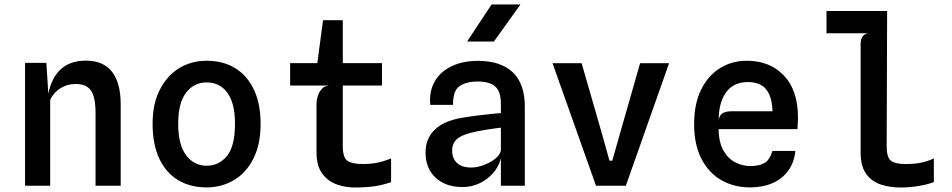

<svg xmlns="http://www.w3.org/2000/svg" viewBox="-20 -827 4240 855"><path d="M91.5 0V-547H186.5L199.5 -341L190.5 -382.5Q202 -469 244.8 -513Q287.5 -557 362.5 -557Q440 -557 478.8 -507.5Q517.5 -458 517.5 -361.5V0H405.5V-323Q405.5 -393.5 385.5 -423.2Q365.5 -453 316.5 -453Q278.5 -453 248.2 -433.5Q218 -414 203.5 -382.5V0Z M900 7.5Q827.5 7.5 773.5 -24.8Q719.5 -57 689.5 -120.2Q659.5 -183.5 659.5 -276Q659.5 -363.5 691 -426.2Q722.5 -489 777 -522.8Q831.5 -556.5 900 -556.5Q974.5 -556.5 1028.5 -522.8Q1082.5 -489 1111.5 -426.2Q1140.5 -363.5 1140.5 -276Q1140.5 -183.5 1108.2 -120.2Q1076 -57 1021.5 -24.8Q967 7.5 900 7.5ZM900 -89Q956 -89 991.2 -133.2Q1026.5 -177.5 1026.5 -276Q1026.5 -367 992.8 -413.5Q959 -460 900 -460Q843.5 -460 808.5 -414.2Q773.5 -368.5 773.5 -276Q773.5 -182.5 808.8 -135.8Q844 -89 900 -89Z M1559.5 8Q1518 8 1479 -6Q1440 -20 1414.8 -54.2Q1389.5 -88.5 1389.5 -148.5V-368Q1389.5 -378.5 1394.2 -396Q1399 -413.5 1410.8 -428.5Q1422.5 -443.5 1444 -446L1389.5 -524L1392 -538L1418.5 -737H1506.5V-175.5Q1506.5 -124.5 1527.8 -110.5Q1549 -96.5 1595.5 -96.5Q1623 -96.5 1645 -99.8Q1667 -103 1685.8 -108.8Q1704.5 -114.5 1721.5 -121.5V-16Q1686.5 -3.5 1649 2.2Q1611.5 8 1559.5 8ZM1272 -446V-546H1681V-446Z M2040 6Q1965 6 1920 -35.5Q1875 -77 1875 -148Q1875 -208.5 1914.5 -248Q1954 -287.5 2032 -301.5Q2069 -308 2105.2 -312.5Q2141.5 -317 2169.8 -319.8Q2198 -322.5 2210.5 -323.5V-365.5Q2210.5 -419.5 2185.2 -441.8Q2160 -464 2108 -464Q2056 -464 2026.2 -443.2Q1996.5 -422.5 1997.5 -360H1896Q1890.5 -420.5 1916 -464.5Q1941.5 -508.5 1991.2 -532.2Q2041 -556 2108.5 -556Q2209.5 -556 2263.2 -505.2Q2317 -454.5 2317 -353V0H2210.5V-121.5Q2201 -85 2175.8 -56.2Q2150.5 -27.5 2115.2 -10.8Q2080 6 2040 6ZM2078 -81Q2105 -81 2134 -91.8Q2163 -102.5 2184.8 -119.8Q2206.5 -137 2210.5 -156.5V-258.5Q2203.5 -258 2184.5 -255.2Q2165.5 -252.5 2144 -249.2Q2122.5 -246 2106 -242.5Q2043 -230 2018.2 -210.5Q1993.5 -191 1993.5 -156Q1993.5 -121.5 2015.2 -101.2Q2037 -81 2078 -81ZM2060 -642 2169 -807H2297.5L2179.5 -642Z M2634 0 2440.5 -545.5H2570L2660 -233.5L2694 -111.5H2706.5L2741.5 -234.5L2830.5 -545.5H2959.5L2767 0Z M3320 7.5Q3248.5 7.5 3192.2 -24.8Q3136 -57 3103.5 -120Q3071 -183 3071 -274.5Q3071 -364.5 3102 -427.5Q3133 -490.5 3186.2 -523.5Q3239.5 -556.5 3306 -556.5Q3407.5 -556.5 3470.5 -491Q3533.5 -425.5 3533.5 -303Q3533.5 -286 3532.5 -276.2Q3531.5 -266.5 3531 -252H3180Q3181 -192.5 3201.8 -156.2Q3222.5 -120 3254.8 -103.8Q3287 -87.5 3322 -87.5Q3360.5 -87.5 3384 -101Q3407.5 -114.5 3420 -155H3522Q3516.5 -103 3489.8 -66.5Q3463 -30 3419.5 -11.2Q3376 7.5 3320 7.5ZM3180.5 -293.5Q3184.5 -315.5 3199 -323.5Q3213.5 -331.5 3239 -331.5H3420Q3418.5 -395 3392.5 -428.2Q3366.5 -461.5 3310 -461.5Q3246.5 -461.5 3213.5 -416Q3180.5 -370.5 3180.5 -293.5Z M3991 8Q3944 8 3903.2 -5Q3862.5 -18 3837.5 -52Q3812.5 -86 3812.5 -148.5V-632Q3812.5 -652.5 3821.5 -664.8Q3830.5 -677 3847.5 -679H3660.5V-778H3930.5L3928.5 -175.5Q3928.5 -125.5 3947.8 -111Q3967 -96.5 4012 -96.5Q4056 -96.5 4085.8 -103.5Q4115.5 -110.5 4138.5 -121.5V-16Q4110.5 -5.5 4070.8 1.2Q4031 8 3991 8Z"/></svg>

Font: Spline Sans Mono Medium
Style: Regular
Weight: 500
Monospace: yes
Version: Version 1.004